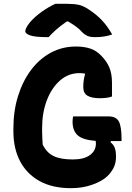

<svg xmlns="http://www.w3.org/2000/svg" viewBox="-20 -963 690 1003"><path d="M362 -355H547Q586 -355 600.5 -329Q615 -303 615 -235V-226H560L557 -220Q573 -208 579.5 -190.5Q586 -173 586 -144Q586 -110 572.5 -84.5Q559 -59 539 -41Q514 -17 463 1.5Q412 20 351 20Q254 20 187 -17Q120 -54 85 -120.5Q50 -187 50 -277V-294Q50 -383 74 -460.5Q98 -538 141.5 -596.5Q185 -655 245 -687.5Q305 -720 377 -720Q419 -720 451 -709.5Q483 -699 508 -673Q537 -644 551 -611Q565 -578 565 -531V-459Q543 -450 501 -450Q459 -450 437 -463Q415 -476 415 -508Q415 -524 417 -540.5Q419 -557 425 -578Q418 -580 410.5 -580.5Q403 -581 395 -581Q337 -581 293 -542Q249 -503 224.5 -438.5Q200 -374 200 -295V-277Q200 -260 201 -241Q202 -222 203 -208Q223 -166 259.5 -148Q296 -130 360 -130Q419 -130 450 -153Q481 -176 481 -213Q481 -221 480 -227Q413 -232 386 -256Q359 -280 359 -328Q359 -335 360 -343Q361 -351 362 -355ZM269 -943H333Q368 -943 392.5 -937.5Q417 -932 446 -912Q484 -887 512.5 -857Q541 -827 566 -783Q528 -769 477 -769Q450 -769 435.5 -776Q421 -783 410 -794Q396 -810 380 -822Q364 -834 336 -851H329Q293 -826 270.5 -805.5Q248 -785 234 -769H228Q164 -769 138 -778Q112 -787 112 -800Q112 -807 118 -819Q124 -831 137 -847Q161 -875 196.5 -900.5Q232 -926 269 -943Z"/></svg>

Font: Recursive Sn Csl St XBd
Style: Regular
Weight: 800
Version: Version 1.085;hotconv 1.1.0;makeotfexe 2.6.0; ttfautohint (v